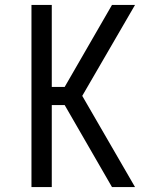

<svg xmlns="http://www.w3.org/2000/svg" viewBox="-20 -755 640 775"><path d="M107 0V-735H189V-404H241L432 -735H525L312 -368L525 0H432L241 -331H189V0Z"/></svg>

Font: Monocode
Style: Regular
Weight: 400
Designer: Belleve Invis
Foundry: Belleve Invis
Version: Version 16.1.0; ttfautohint (v1.8.4)